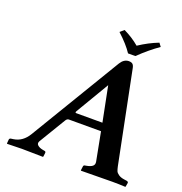

<svg xmlns="http://www.w3.org/2000/svg" viewBox="-143 -936 1005 1062"><g transform="rotate(20 359.5 -405.0)"><path d="M315.9 -288.1H470.2Q465.3 -315.9 429.2 -494.1Q429.2 -494.1 314 -299.8Q307.1 -288.1 315.9 -288.1ZM632.8 -90.8Q636.7 -72.8 640.4 -64Q644 -55.2 657 -46.1Q669.9 -37.1 691.9 -34.2L706.1 -32.2Q715.8 -30.3 715.8 -22.9L711.9 0L710 2Q672.9 0 633.8 0L450.2 2L448.2 0L451.2 -22.9Q452.1 -30.8 458 -32.2L469.2 -34.2Q491.2 -38.1 502.7 -47.1Q514.2 -56.2 511.2 -73.2L479 -241.2H290Q278.8 -241.2 271 -227.1L178.2 -73.2Q169.4 -58.1 180.2 -48.1Q190.9 -38.1 211.9 -34.2L223.1 -32.2Q230 -31.2 230 -22.9L227.1 0L225.1 2Q137.2 0 101.1 0L15.1 2L13.2 0L15.1 -22.9Q16.1 -30.8 24.9 -32.2L39.1 -34.2Q91.8 -42 123.5 -94.7L443.8 -627Q462.9 -657.7 491.2 -658.2Q507.3 -658.2 514.6 -651.1Q522 -644 524.9 -627ZM472.2 -696.8Q443.4 -740.7 387.2 -792L410.2 -812Q461.9 -787.1 502 -752.9Q558.1 -790 615.2 -812L629.9 -792Q575.7 -754.9 515.1 -696.8Z"/></g></svg>

Font: Linux Libertine O
Style: Semibold Italic
Weight: 600
Italic angle: -11.5°
Designer: Philipp H. Poll
Foundry: Philipp H. Poll
Version: Version 5.1.2